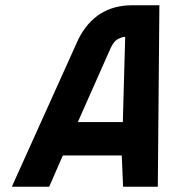

<svg xmlns="http://www.w3.org/2000/svg" viewBox="-20 -710 645 730"><path d="M278 -561Q343 -690 483 -690H586L580 0H448L443 -119H219L167 0H25ZM456 -570Q442 -569 427.5 -561Q413 -553 401 -528L276 -246H447Z"/></svg>

Font: Panefresco 999wt
Style: Italic
Weight: 900
Version: Version 1.001